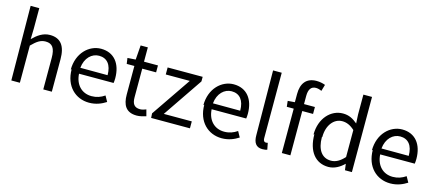

<svg xmlns="http://www.w3.org/2000/svg" viewBox="-58 -1418 4679 2060"><g transform="rotate(15 2281.5 -388.5)"><path d="M96 25H191V-388C248 -445 287 -474 345 -474C420 -474 452 -428 452 -320V29H547V-332C547 -477 492 -554 372 -554C294 -554 235 -510 182 -457L185 -574V-802H89Z M690 -259C690 -71 811 40 962 40C1039 40 1099 14 1149 -18L1114 -81C1072 -52 1026 -35 970 -35C861 -35 786 -112 779 -233H1163C1165 -246 1167 -265 1167 -286C1167 -448 1085 -553 940 -553C807 -553 682 -437 682 -252ZM776 -298C787 -410 858 -475 938 -475C1027 -475 1079 -413 1079 -297Z M1246 -467H1331V-150C1331 -35 1371 41 1492 41C1526 41 1563 31 1595 21L1576 -50C1557 -42 1530 -34 1510 -34C1443 -34 1420 -73 1420 -143V-461H1574V-538H1419V-697H1339L1327 -537L1237 -531Z M1649 25H2080V-52H1769L2069 -493V-544H1680V-466H1947L1646 -25Z M2163 -259C2163 -71 2284 40 2435 40C2512 40 2572 14 2622 -18L2587 -81C2545 -52 2499 -35 2443 -35C2334 -35 2259 -112 2252 -233H2636C2638 -246 2640 -265 2640 -286C2640 -448 2558 -553 2413 -553C2280 -553 2155 -437 2155 -252ZM2249 -298C2260 -410 2331 -475 2411 -475C2500 -475 2552 -413 2552 -297Z M2787 -88C2787 -7 2816 40 2887 40C2912 40 2928 37 2941 32L2927 -41C2916 -38 2911 -38 2905 -38C2890 -38 2877 -49 2877 -78V-806H2781Z M3024 -467H3101V26H3196V-466H3316V-543H3195V-633C3195 -706 3221 -744 3275 -744C3294 -744 3317 -738 3338 -728L3359 -800C3331 -811 3297 -818 3262 -818C3148 -818 3095 -745 3095 -629V-537L3017 -531Z M3386 -259C3386 -68 3478 41 3620 41C3688 41 3747 5 3792 -39H3794L3803 29H3880V-806H3784V-586L3789 -487C3738 -529 3694 -554 3626 -554C3495 -554 3378 -438 3378 -253ZM3476 -254C3476 -384 3548 -472 3640 -472C3687 -472 3730 -455 3778 -411V-111C3730 -58 3683 -31 3630 -31C3529 -31 3472 -112 3472 -249Z M4035 -259C4035 -71 4156 40 4307 40C4384 40 4444 14 4494 -18L4459 -81C4417 -52 4371 -35 4315 -35C4206 -35 4131 -112 4124 -233H4508C4510 -246 4512 -265 4512 -286C4512 -448 4430 -553 4285 -553C4152 -553 4027 -437 4027 -252ZM4121 -298C4132 -410 4203 -475 4283 -475C4372 -475 4424 -413 4424 -297Z"/></g></svg>

Font: GenEiGothic-pro-Regular
Style: Regular
Weight: 400
Designer: Ryoko NISHIZUKA (kana & ideographs); Paul D. Hunt (Latin, Greek & Cyrillic); Wenlong ZHANG (bopomofo); Sandoll Communica
Foundry: Adobe Systems Incorporated; o_tamon
Version: Version 1.000.140830